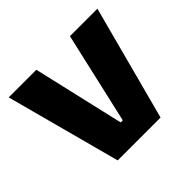

<svg xmlns="http://www.w3.org/2000/svg" viewBox="-125 -634 776 776"><g transform="rotate(-45 263.0 -246.0)"><path d="M270 -100 359.5 -491.5H516.5L386 0H141L9.5 -491.5H167.5L258 -100Z"/></g></svg>

Font: Anek Tamil
Style: Bold
Weight: 700
Designer: Aadarsh Rajan (Tamil), Yesha Goshar (Latin)
Foundry: Ek Type
Version: Version 1.003